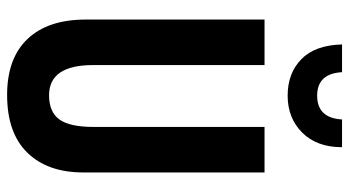

<svg xmlns="http://www.w3.org/2000/svg" viewBox="-241 -731 982 540"><g transform="rotate(90 250.0 -461.0)"><path d="M394 -932H316Q312 -862 249 -862Q187 -862 183 -932H105Q107 -856 146.5 -817.5Q186 -779 249 -779Q312 -779 353 -820Q394 -861 394 -932ZM465 -204V-714H337V-233Q337 -166 316 -137Q295 -108 248 -108Q163 -108 163 -232V-714H35V-211Q35 -105 89.5 -47.5Q144 10 247 10Q354 10 409.5 -47Q465 -104 465 -204Z"/></g></svg>

Font: Noto Sans Mono UI Condensed
Style: Bold
Weight: 700
Width: 3
Designer: Monotype Design team
Foundry: Monotype Imaging Inc.
Version: 1.000